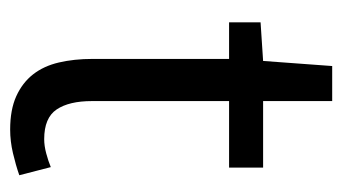

<svg xmlns="http://www.w3.org/2000/svg" viewBox="-168 -494 674 378"><g transform="rotate(90 169.0 -305.0)"><path d="M235 12Q196 12 169.5 0Q143 -12 126.5 -33Q110 -54 103 -84Q96 -114 96 -150V-419H24V-481L100 -486L110 -622H179V-486H310V-419H179V-149Q179 -104 195.5 -79.5Q212 -55 254 -55Q267 -55 282 -59Q297 -63 309 -68L325 -6Q305 1 281.5 6.5Q258 12 235 12Z"/></g></svg>

Font: Giro Regular
Style: Regular
Weight: 400
Designer: Paul D. Hunt
Foundry: Adobe Systems Incorporated
Version: Version 1.000;PS 1.0;hotconv 1.0.88;makeotf.lib2.5.647800